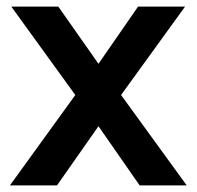

<svg xmlns="http://www.w3.org/2000/svg" viewBox="-20 -560 594 580"><path d="M207.5 -273 14.2 -540H156.2L277.5 -367.3L397 -540H539L345.7 -273L544 0H401.8L277.5 -178.7L152.2 0H10Z"/></svg>

Font: Tap Sans
Style: Regular
Weight: 400
Designer: Tap Payments
Foundry: Tap Payments
Version: Version 1.001;Glyphs 3.1.2 (3151)